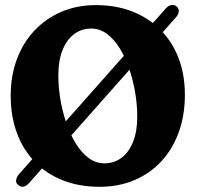

<svg xmlns="http://www.w3.org/2000/svg" viewBox="-20 -730 783 761"><path d="M51.8 2.3Q42.2 -4.3 44 -16.7Q45.9 -29.1 56.6 -41.2L637.4 -696.8Q647.4 -708 659.3 -710Q671.2 -712 680.4 -704Q689.6 -695.5 688.6 -684.3Q687.7 -673 677.7 -661.7L94.9 -4.1Q84.5 7.7 72.5 9.8Q60.6 11.9 51.8 2.3ZM359.8 -709.8Q440.3 -709.8 505.3 -684.1Q570.3 -658.4 616.7 -611.2Q663.2 -564 688 -498.8Q712.8 -433.6 712.8 -354.5Q712.8 -273.2 688.5 -206Q664.3 -138.9 619.4 -90.5Q574.6 -42.2 512.4 -15.9Q450.3 10.4 374.8 10.4Q294.6 10.4 229.6 -15Q164.6 -40.5 118.4 -88Q72.1 -135.5 47.3 -202.1Q22.4 -268.8 22.4 -351.2Q22.4 -429.9 47.1 -495.6Q71.7 -561.4 116.9 -609.2Q162.1 -657.1 223.8 -683.4Q285.6 -709.8 359.8 -709.8ZM524 -267.1Q524 -313.1 516 -361.9Q507.9 -410.6 492.5 -456.1Q477.1 -501.6 454.9 -537.9Q432.6 -574.1 404.2 -595.5Q375.8 -616.8 341.6 -616.8Q303 -616.8 273.6 -594.7Q244.3 -572.6 227.7 -531.1Q211.2 -489.6 211.2 -431.4Q211.2 -385.5 219.2 -336.9Q227.3 -288.3 242.7 -242.9Q258.1 -197.6 280.3 -161.4Q302.6 -125.2 331 -103.9Q359.5 -82.6 393.8 -82.6Q432.4 -82.6 461.7 -104.6Q490.9 -126.6 507.5 -168.1Q524 -209.5 524 -267.1Z"/></svg>

Font: Fraunces 144pt S100 Black
Style: Regular
Weight: 900
Version: Version 1.000